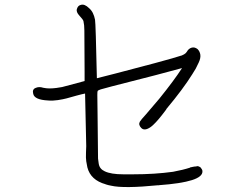

<svg xmlns="http://www.w3.org/2000/svg" viewBox="-20 -794 1040 810"><path d="M832 -79.1Q834 -75.2 834 -72.3Q835.9 -48.8 790 -34.2Q744.1 -19.5 650.4 -12.7V-11.7H649.4V-12.7Q502 2 448.2 -10.7Q436.5 -12.7 424.8 -16.6H425.8Q362.3 -34.2 348.6 -87.9Q345.7 -100.6 343.8 -113.8Q341.8 -127 342.8 -150.4Q343.8 -173.8 343.8 -177.7Q342.8 -234.4 338.9 -399.4Q328.1 -397.5 302.7 -390.6Q275.4 -382.8 260.7 -378.9Q246.1 -375 223.6 -371.6Q201.2 -368.2 182.6 -370.1Q125 -373 120.1 -398.4Q115.2 -417 129.9 -422.9Q144.5 -429.7 162.1 -423.8Q175.8 -420.9 189 -420.9Q202.1 -420.9 217.8 -422.9Q233.4 -424.8 242.2 -426.8L336.9 -452.1Q336.9 -459 336.9 -471.7Q336.9 -485.4 336.9 -492.2L335.9 -665Q335.9 -688.5 332 -705.1Q330.1 -711.9 315.4 -727.5Q299.8 -744.1 304.7 -756.8Q308.6 -769.5 318.4 -772.5Q328.1 -776.4 337.4 -772.5Q346.7 -768.6 354.5 -760.7Q365.2 -752 371.6 -739.3Q377.9 -726.6 380.9 -710.9Q383.8 -695.3 388.7 -463.9Q389.6 -463.9 467.3 -483.9Q544.9 -503.9 633.8 -527.8Q722.7 -551.8 745.1 -559.6Q745.1 -559.6 746.1 -559.6Q749 -560.5 756.8 -564.9Q764.6 -569.3 768.6 -576.2Q775.4 -588.9 788.1 -592.8Q800.8 -596.7 813.5 -586.9Q823.2 -577.1 825.2 -563Q827.1 -548.8 818.4 -530.3Q809.6 -511.7 805.7 -504.4Q801.8 -497.1 791 -480.5Q752 -418 682.6 -335Q681.6 -332 676.8 -326.2Q648.4 -288.1 628.9 -269.5Q621.1 -261.7 615.2 -257.8Q589.8 -240.2 576.2 -253.9Q562.5 -267.6 570.3 -281.2Q575.2 -289.1 595.7 -311.5Q621.1 -340.8 652.3 -377.9Q713.9 -454.1 748 -506.8Q671.9 -485.4 452.1 -429.7Q428.7 -422.9 405.3 -417Q393.6 -413.1 392.1 -410.6Q390.6 -408.2 390.6 -393.6Q390.6 -349.6 391.6 -312.5L393.6 -125Q394.5 -116.2 396.5 -103.5Q398.4 -91.8 404.8 -84Q411.1 -76.2 421.9 -71.3Q448.2 -58.6 500 -58.6H541Q632.8 -58.6 710 -69.3Q752 -77.1 782.2 -86.9V-87.9Q783.2 -87.9 788.1 -88.9Q793 -89.8 794.4 -90.3Q795.9 -90.8 800.3 -91.3Q804.7 -91.8 806.6 -91.8Q808.6 -91.8 811.5 -92.8Q815.4 -93.8 818.4 -91.8Q821.3 -90.8 823.7 -89.4Q826.2 -87.9 828.1 -85Z"/></svg>

Font: irohamaru Light
Style: Regular
Weight: 200
Designer: [Source Han Sans]
Ryoko NISHIZUKA  (kana & ideographs); Paul D. Hunt (Latin, Greek & Cyrillic); Wenlong ZHANG  (bopomofo
Version: Version 1.01